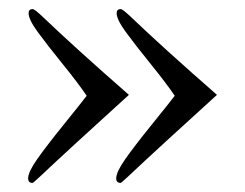

<svg xmlns="http://www.w3.org/2000/svg" viewBox="-20 -436 540 423"><path d="M365 -225Q346 -253 312 -295Q278 -337 257.5 -365Q237 -393 237 -407Q237 -416 246 -416Q250 -416 267 -400Q338 -332 458 -227Q330 -111 261 -46Q247 -33 246 -33Q236 -33 236 -43Q236 -57 256 -85.5Q276 -114 314 -161Q352 -208 365 -225ZM171 -225Q152 -253 118 -295Q84 -337 63.5 -365Q43 -393 43 -407Q43 -416 52 -416Q56 -416 73 -400Q144 -332 264 -227Q136 -111 67 -46Q53 -33 52 -33Q42 -33 42 -43Q42 -57 62 -85.5Q82 -114 120 -161Q158 -208 171 -225Z"/></svg>

Font: Pomorsky Unicode
Style: Medium
Weight: 500
Version: 1.1